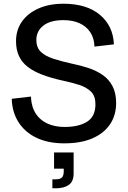

<svg xmlns="http://www.w3.org/2000/svg" viewBox="-20 -759 686 1030"><path d="M487 -509Q485 -555 464 -586.5Q443 -618 406.5 -634.5Q370 -651 320 -651Q250 -651 212.5 -621.5Q175 -592 175 -545Q175 -505 198 -482Q221 -459 264.5 -444.5Q308 -430 368 -417Q413 -408 455 -394Q497 -380 530.5 -357Q564 -334 583.5 -297Q603 -260 603 -206Q603 -141 570.5 -92.5Q538 -44 476 -17Q414 10 325 10Q238 10 175.5 -20Q113 -50 79 -104Q45 -158 43 -229L146 -241Q149 -162 197.5 -120Q246 -78 328 -78Q402 -78 447 -106Q492 -134 492 -200Q492 -244 468 -267.5Q444 -291 405 -303.5Q366 -316 319 -326Q255 -340 207.5 -358Q160 -376 128.5 -400.5Q97 -425 81.5 -459Q66 -493 66 -538Q66 -598 97.5 -643Q129 -688 186.5 -713.5Q244 -739 320 -739Q445 -739 516 -679.5Q587 -620 591 -521ZM261 251V203H278Q304 203 313 192.5Q322 182 322 159V146H270V59H375V171Q375 215 349 233Q323 251 281 251Z"/></svg>

Font: BDO Grotesk
Style: Regular
Weight: 400
Designer: Deni Anggara
Foundry: Lokal Container
Version: Version 2.000